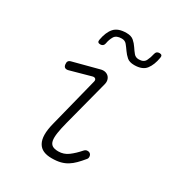

<svg xmlns="http://www.w3.org/2000/svg" viewBox="-185 -904 969 1039"><g transform="rotate(30 300.0 -385.0)"><path d="M131 -448Q119 -445 111 -449Q103 -453 101 -466Q99 -479 103.5 -486.5Q108 -494 121 -497L277 -538Q294 -543 307 -540Q320 -537 328.5 -528.5Q337 -520 340 -507.5Q343 -495 339 -480L265 -196Q254 -154 249.5 -124Q245 -94 248.5 -75.5Q252 -57 265 -48.5Q278 -40 303 -40Q337 -40 364.5 -60.5Q392 -81 419 -112Q427 -121 437 -122Q447 -123 454 -118Q462 -113 463.5 -101Q465 -89 457 -81Q439 -59 422 -42Q405 -25 386.5 -13.5Q368 -2 345 4Q322 10 290 10Q259 10 238 0.5Q217 -9 205.5 -29.5Q194 -50 193.5 -81Q193 -112 204 -155L282 -464Q285 -476 278.5 -481.5Q272 -487 261 -484ZM234 -675Q232 -665 226 -660Q220 -655 210 -655Q200 -655 196 -660Q192 -665 194 -675Q203 -726 227 -753Q251 -780 303 -780Q333 -780 349 -766Q365 -752 376.5 -734.5Q388 -717 399.5 -703Q411 -689 431 -689Q462 -689 472.5 -710Q483 -731 488 -755Q490 -765 496 -770Q502 -775 512 -775Q522 -775 526 -770Q530 -765 528 -755Q520 -707 498 -678.5Q476 -650 425 -650Q395 -650 379 -664Q363 -678 351 -695.5Q339 -713 327.5 -727Q316 -741 296 -741Q262 -741 250 -720.5Q238 -700 234 -675Z"/></g></svg>

Font: Maple Mono Thin
Style: Italic
Weight: 250
Italic angle: -10°
Monospace: yes
Designer: subframe7536
Version: Version 7.000